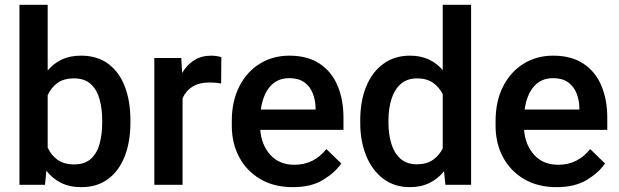

<svg xmlns="http://www.w3.org/2000/svg" viewBox="-20 -770 2581 800"><path d="M523.4 -269V-258.8Q523.4 -180.7 500.2 -120.1Q477.1 -59.6 431.4 -24.9Q385.7 9.8 318.4 9.8Q270 9.8 234.1 -8.3Q198.2 -26.4 173.3 -58.6L167.5 0H61V-750H178.7V-476.1Q203.1 -505.9 237.5 -522Q272 -538.1 317.4 -538.1Q385.3 -538.1 431.2 -503.9Q477.1 -469.7 500.2 -409.2Q523.4 -348.6 523.4 -269ZM405.8 -258.8V-269Q405.8 -316.4 395 -356Q384.3 -395.5 358.6 -419.4Q333 -443.4 288.1 -443.4Q245.6 -443.4 219.2 -424.1Q192.9 -404.8 178.7 -373.5V-154.8Q192.9 -123.5 219.7 -104.2Q246.6 -85 289.1 -85Q333 -85 358.6 -108.2Q384.3 -131.3 395 -170.7Q405.8 -210 405.8 -258.8Z M902.3 -531.7 901.4 -422.4Q877.9 -426.3 853.5 -426.3Q809.6 -426.3 781.7 -408.7Q753.9 -391.1 740.7 -360.4V0H623V-528.3H735.4L738.8 -465.8Q758.3 -499.5 788.8 -518.8Q819.3 -538.1 860.4 -538.1Q871.1 -538.1 883.5 -536.1Q896 -534.2 902.3 -531.7Z M1199.7 9.8Q1121.6 9.8 1064.5 -23.9Q1007.3 -57.6 976.6 -115.5Q945.8 -173.3 945.8 -246.1V-265.6Q945.8 -348.6 977.1 -409.9Q1008.3 -471.2 1062.7 -504.6Q1117.2 -538.1 1185.5 -538.1Q1261.2 -538.1 1311.3 -505.1Q1361.3 -472.2 1386.2 -413.8Q1411.1 -355.5 1411.1 -279.3V-229H1064.5Q1069.3 -166 1106.4 -124.8Q1143.6 -83.5 1206.5 -83.5Q1249 -83.5 1282.2 -100.6Q1315.4 -117.7 1339.8 -148.9L1401.9 -88.9Q1376.5 -51.3 1326.7 -20.8Q1276.9 9.8 1199.7 9.8ZM1185.1 -444.3Q1135.3 -444.3 1105.2 -409.4Q1075.2 -374.5 1066.9 -313.5H1294.9V-322.8Q1293.9 -354.5 1282.7 -382.3Q1271.5 -410.2 1247.8 -427.2Q1224.1 -444.3 1185.1 -444.3Z M1481 -258.3V-268.6Q1481 -349.1 1505.9 -409.7Q1530.8 -470.2 1577.4 -504.2Q1624 -538.1 1688.5 -538.1Q1732.4 -538.1 1766.1 -522.5Q1799.8 -506.8 1824.7 -478V-750H1942.9V0H1835.9L1830.1 -56.6Q1804.7 -24.9 1769.3 -7.6Q1733.9 9.8 1687.5 9.8Q1623.5 9.8 1577.1 -25.1Q1530.8 -60.1 1505.9 -120.6Q1481 -181.2 1481 -258.3ZM1598.6 -268.6V-258.3Q1598.6 -210.4 1610.6 -171.1Q1622.6 -131.8 1648.7 -108.6Q1674.8 -85.4 1717.3 -85.4Q1757.3 -85.4 1783.7 -103.8Q1810.1 -122.1 1824.7 -151.9V-377.4Q1810.1 -407.2 1783.9 -425.3Q1757.8 -443.4 1718.3 -443.4Q1675.8 -443.4 1649.4 -419.7Q1623 -396 1610.8 -356.4Q1598.6 -316.9 1598.6 -268.6Z M2298.8 9.8Q2220.7 9.8 2163.6 -23.9Q2106.4 -57.6 2075.7 -115.5Q2044.9 -173.3 2044.9 -246.1V-265.6Q2044.9 -348.6 2076.2 -409.9Q2107.4 -471.2 2161.9 -504.6Q2216.3 -538.1 2284.7 -538.1Q2360.4 -538.1 2410.4 -505.1Q2460.4 -472.2 2485.4 -413.8Q2510.3 -355.5 2510.3 -279.3V-229H2163.6Q2168.5 -166 2205.6 -124.8Q2242.7 -83.5 2305.7 -83.5Q2348.1 -83.5 2381.3 -100.6Q2414.6 -117.7 2439 -148.9L2501 -88.9Q2475.6 -51.3 2425.8 -20.8Q2376 9.8 2298.8 9.8ZM2284.2 -444.3Q2234.4 -444.3 2204.3 -409.4Q2174.3 -374.5 2166 -313.5H2394V-322.8Q2393.1 -354.5 2381.8 -382.3Q2370.6 -410.2 2346.9 -427.2Q2323.2 -444.3 2284.2 -444.3Z"/></svg>

Font: Vazirmatn RD UI FD Medium
Style: Regular
Weight: 500
Designer: Saber Rastikerdar
Foundry: Saber Rastikerdar
Version: Version 33.003